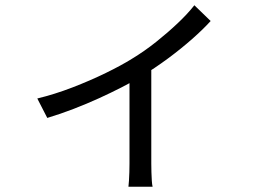

<svg xmlns="http://www.w3.org/2000/svg" viewBox="-20 -633 1040 731"><path d="M122 -258Q188 -274 255.5 -300Q323 -326 382.5 -355Q442 -384 482 -409Q530 -438 574.5 -473.5Q619 -509 657 -545Q695 -581 720 -613L782 -553Q754 -522 711.5 -484.5Q669 -447 619 -410Q569 -373 516 -341Q485 -322 444 -301Q403 -280 357 -259Q311 -238 260.5 -218.5Q210 -199 160 -184ZM473 -364 556 -384V-10Q556 5 556.5 22.5Q557 40 558 55Q559 70 561 78H469Q470 70 471 55Q472 40 472.5 22.5Q473 5 473 -10Z"/></svg>

Font: Noto Sans SC Thin
Style: Regular
Weight: 400
Version: Version 2.004-H2;hotconv 1.0.118;makeotfexe 2.5.65603